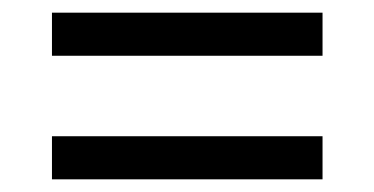

<svg xmlns="http://www.w3.org/2000/svg" viewBox="-20 -493 590 303"><path d="M62 -405V-473H489V-405ZM62 -210V-278H489V-210Z"/></svg>

Font: Montagu Slab 144pt
Style: Regular
Weight: 400
Designer: Florian Karsten
Foundry: Florian Karsten
Version: Version 1.000; ttfautohint (v1.8.3)